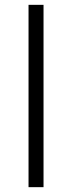

<svg xmlns="http://www.w3.org/2000/svg" viewBox="-20 -603 297 794"><path d="M98 171V-583H160V171Z"/></svg>

Font: Rokkitt
Style: Regular
Weight: 400
Designer: Vernon Adams
Foundry: Vernon Adams
Version: Version 3.103